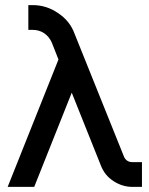

<svg xmlns="http://www.w3.org/2000/svg" viewBox="-20 -732 584 752"><path d="M91 -712V-615H108Q133 -615 153 -602Q173 -588 183 -565L209 -499L10 0H114L261 -369L375 -84Q390 -45 424 -23Q459 0 499 0H536V-97H499Q474 -97 465 -120L272 -600Q254 -650 207 -681Q162 -712 108 -712Z"/></svg>

Font: Unageo
Style: Medium
Weight: 500
Designer: Richard Sepsi
Foundry: Richard Sepsi
Version: Version 2.000